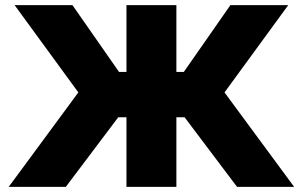

<svg xmlns="http://www.w3.org/2000/svg" viewBox="-20 -730 1183 750"><path d="M14 0 286 -369 37 -710H263L445 -449H474V-710H669V-449H698L880 -710H1106L857 -369L1129 0H906L701 -272H669V0H474V-272H442L237 0Z"/></svg>

Font: Raleway Black
Style: Regular
Weight: 900
Designer: Matt McInerney, Pablo Impallari, Rodrigo Fuenzalida
Foundry: Matt McInerney, Pablo Impallari, Rodrigo Fuenzalida
Version: Version 4.026